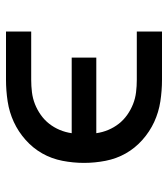

<svg xmlns="http://www.w3.org/2000/svg" viewBox="20 -580 560 640"><g transform="rotate(90 300.0 -260.0)"><path d="M85 0V-84H246Q267 -84 287.5 -86.5Q308 -89 327 -96.5Q346 -104 363 -116Q380 -128 392.5 -144Q405 -160 413 -179Q421 -198 424 -219H172V-301H424Q421 -322 413 -341Q405 -360 392.5 -376Q380 -392 363 -404Q346 -416 327 -423.5Q308 -431 287.5 -433.5Q267 -436 246 -436H85V-520H246Q282 -520 318 -514.5Q354 -509 386.5 -494Q419 -479 446.5 -454.5Q474 -430 491.5 -399Q509 -368 516 -332Q523 -296 523 -260Q523 -224 516 -188Q509 -152 491.5 -121Q474 -90 446.5 -65.5Q419 -41 386.5 -26Q354 -11 318 -5.5Q282 0 246 0Z"/></g></svg>

Font: Iosevka Medium Extended
Style: Regular
Weight: 500
Width: 7
Monospace: yes
Designer: Belleve Invis
Foundry: Belleve Invis
Version: Version 32.5.0; ttfautohint (v1.8.4)